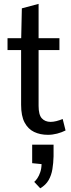

<svg xmlns="http://www.w3.org/2000/svg" viewBox="-20 -700 372 1008"><path d="M231.4 7.8Q190.9 7.8 159.2 -7.3Q127.4 -22.5 109.1 -56.9Q90.8 -91.3 90.8 -149.9V-437H19.5V-499.5H91.3L94.7 -656.2L182.6 -679.7V-499.5H292V-437H182.6V-144.5Q182.6 -97.2 199.5 -78.9Q216.3 -60.5 245.1 -60.1Q259.3 -60.1 275.9 -64.2Q292.5 -68.4 309.1 -75.2L324.2 -15.1Q304.2 -4.9 279.8 1.5Q255.4 7.8 231.4 7.8ZM191.4 288.6 159.7 254.9Q167.5 248.5 176.3 235.6Q185.1 222.7 191.4 203.9Q197.8 185.1 198.2 161.6L148.9 156.7V59.6H261.2V120.6Q260.3 156.2 255.1 188Q250 219.7 235.4 245.4Q220.7 271 191.4 288.6Z"/></svg>

Font: Pontano Sans Medium
Style: Regular
Weight: 500
Designer: Vernon Adams
Foundry: Vernon Adams
Version: Version 2.001